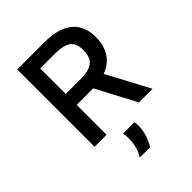

<svg xmlns="http://www.w3.org/2000/svg" viewBox="-261 -833 1222 1222"><g transform="rotate(-45 350.0 -222.0)"><path d="M514 0 372 -269H370H223V0H115V-696H358Q487 -696 551 -642.5Q615 -589 615 -488Q615 -414 582 -362.5Q549 -311 484 -287L637 0ZM359 -367Q431 -367 465.5 -394Q500 -421 500 -486Q500 -547 466 -572Q432 -597 358 -597H223V-367ZM405 69Q408 86 408 105Q408 140 396.5 178Q385 216 363 252H270Q307 194 307 119Q307 89 303 69Z"/></g></svg>

Font: Amiko SemiBold
Style: Regular
Weight: 600
Designer: Pablo Impallari, Rodrigo Fuenzalida, Andres Torresi
Foundry: Impallari Type
Version: Version 1.001; ttfautohint (v1.3)